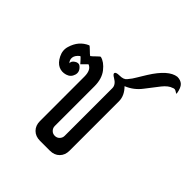

<svg xmlns="http://www.w3.org/2000/svg" viewBox="-188 -719 825 825"><g transform="rotate(45 224.5 -306.0)"><path d="M413 -612Q433 -612 445 -601Q457 -590 462 -560Q463 -559 461.5 -558Q460 -557 451 -563Q442 -569 433 -564Q413 -558 393 -533Q373 -508 347 -473.5Q321 -439 281 -423Q310 -394 310 -360V-60Q310 -33 293.5 -16.5Q277 0 250 0H190Q163 0 146.5 -16.5Q130 -33 130 -60V-330Q130 -371 105 -380L80 -355Q76 -359 67 -369.5Q58 -380 55 -380Q37 -366 35 -351Q33 -336 44 -325Q42 -337 56.5 -346.5Q71 -356 82 -348Q103 -331 96.5 -309Q90 -287 68 -280.5Q46 -274 27 -283Q8 -292 -5 -318Q-18 -344 -10 -370Q5 -421 50 -440Q53 -440 66 -427Q79 -414 85 -410Q91 -414 104 -427Q117 -440 120 -440Q145 -434 167.5 -405.5Q190 -377 190 -331V-90Q190 -78 198.5 -69Q207 -60 220 -60Q233 -60 241.5 -69Q250 -78 250 -90V-380Q250 -401 224 -416Q210 -424 210 -430Q210 -440 234 -440Q258 -440 267.5 -452Q277 -464 281.5 -470Q286 -476 292.5 -487.5Q299 -499 302.5 -504Q306 -509 316 -526Q366 -606 413 -612Z"/></g></svg>

Font: SOV_Station
Style: Bold
Weight: 700
Version: Version 1.00